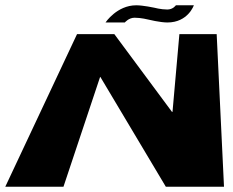

<svg xmlns="http://www.w3.org/2000/svg" viewBox="-34 -706 880 726"><path d="M526.7 -632C526.7 -632 571 -621 599 -621C677 -621 699 -686 699 -686H631C631 -686 620.5 -670 598.5 -670C574.5 -670 548.6 -677 548.6 -677C548.6 -677 507 -686 481 -686C408 -686 365 -621 365 -621H438C438 -621 452.8 -639 474.8 -639C499.8 -639 526.7 -632 526.7 -632ZM344.5 -415H345.5L593 0H813L785.3 -577H644.3L618.3 -283H616.3L398.3 -577H257.3L-14 0H206Z"/></svg>

Font: Hussar Milosc
Style: Obl
Weight: 700
Foundry: Cannot Into Space Fonts
Version: Version 1.02